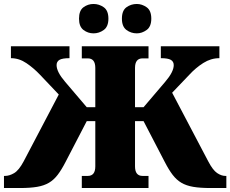

<svg xmlns="http://www.w3.org/2000/svg" viewBox="-20 -947 1160 967"><path d="M669 -779Q640 -779 617 -796Q594 -813 594 -853Q594 -894 617 -910.5Q640 -927 669 -927Q695 -927 718.5 -910.5Q742 -894 742 -853Q742 -813 718.5 -796Q695 -779 669 -779ZM451 -779Q423 -779 400.5 -796Q378 -813 378 -853Q378 -894 400.5 -910.5Q423 -927 451 -927Q479 -927 502.5 -910.5Q526 -894 526 -853Q526 -813 502.5 -796Q479 -779 451 -779ZM0 0V-61H5Q27 -61 51 -75Q75 -89 99 -134L276 -471L182 -570Q150 -604 113 -629Q76 -654 35 -654V-714H330V-654Q294 -654 279.5 -645.5Q265 -637 265 -619Q265 -585 308 -535L417 -407H460V-605Q460 -653 422 -653H392V-714H728V-653H698Q660 -653 660 -605V-407H703L812 -535Q855 -585 855 -619Q855 -637 840.5 -645.5Q826 -654 790 -654V-714H1085V-654Q1042 -654 1003.5 -629.5Q965 -605 933 -570L847 -480L1029 -134Q1052 -90 1073.5 -75.5Q1095 -61 1115 -61H1120V0H1040Q988 0 953 -6Q918 -12 893.5 -26.5Q869 -41 849.5 -66.5Q830 -92 810 -131L703 -337H660V-109Q660 -61 698 -61H728V0H392V-61H422Q460 -61 460 -109V-337H417L310 -131Q290 -92 270.5 -66.5Q251 -41 226.5 -26.5Q202 -12 167 -6Q132 0 80 0Z"/></svg>

Font: Noto Serif Black
Style: Regular
Weight: 900
Designer: Monotype Design Team
Foundry: Monotype Imaging Inc.
Version: Version 2.014; ttfautohint (v1.8.4.7-5d5b)